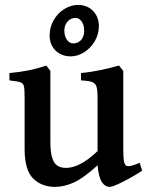

<svg xmlns="http://www.w3.org/2000/svg" viewBox="-20 -730 592 765"><path d="M368.7 -71.3Q313 -20.5 274.2 -2.9Q235.4 14.6 199.2 14.6Q146 14.6 112.1 -18.8Q78.1 -52.2 78.1 -136.2V-339.8Q78.1 -374.5 75.4 -386.2Q72.8 -397.9 61.5 -402.1Q50.3 -406.2 17.6 -409.7V-439Q63.5 -443.4 95.7 -450Q127.9 -456.5 164.6 -468.8L180.7 -447.3V-165.5Q180.7 -124.5 187.7 -101.8Q194.8 -79.1 208.5 -70.1Q222.2 -61 243.2 -61Q269 -61 299.3 -76.2Q329.6 -91.3 368.7 -127.9V-339.8Q368.7 -371.1 364.5 -384.5Q360.4 -397.9 347.2 -403.1Q334 -408.2 302.7 -409.7V-439Q342.8 -442.9 377.9 -450.2Q413.1 -457.5 454.1 -468.8L471.2 -447.3V-133.8Q471.2 -103 473.6 -89.1Q476.1 -75.2 482.4 -70.3Q486.3 -67.9 492.2 -67.9Q505.4 -67.9 536.6 -81.5L546.4 -49.8Q509.8 -25.9 469.5 -5.6Q429.2 14.6 417.5 14.6Q398.4 14.6 385.7 -4.9Q373 -24.4 368.7 -71.3ZM177.7 -587.9Q177.7 -621.6 193.8 -649.7Q210 -677.7 236.3 -694.1Q262.7 -710.4 291.5 -710.4Q315.4 -710.4 334.2 -699.5Q353 -688.5 363.5 -669.4Q374 -650.4 374 -627Q374 -593.8 357.7 -565.9Q341.3 -538.1 315.2 -521.7Q289.1 -505.4 261.2 -505.4Q237.3 -505.4 218.3 -515.9Q199.2 -526.4 188.5 -545.2Q177.7 -564 177.7 -587.9ZM236.3 -607.9Q236.3 -585.9 246.6 -571.5Q256.8 -557.1 271.5 -557.1Q291 -557.1 303.2 -570.8Q315.4 -584.5 315.4 -606.9Q315.4 -629.9 305.4 -644.3Q295.4 -658.7 281.2 -658.7Q261.7 -658.7 249 -644Q236.3 -629.4 236.3 -607.9Z"/></svg>

Font: David Libre Medium
Style: Regular
Weight: 500
Version: Version 1.000